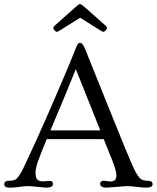

<svg xmlns="http://www.w3.org/2000/svg" viewBox="-30 -884 745 912"><path d="M258.8 -742.2Q244.6 -732.9 240 -732.9Q235.4 -732.9 229.2 -739.3Q223.1 -745.6 223.1 -750Q223.1 -756.3 231.4 -763.7L324.2 -846.2Q331.1 -852.1 335.2 -855.7Q339.4 -859.4 341.8 -861.3Q346.2 -864.3 349.1 -864.3Q352.1 -864.3 353.8 -863.8Q355.5 -863.3 358.4 -861.3Q362.3 -858.9 377 -846.2L469.7 -763.7Q478 -756.3 478 -751Q478 -745.6 471.9 -739.3Q465.8 -732.9 461.9 -732.9Q456.5 -732.9 442.4 -742.2L350.6 -799.8ZM13.2 -25.4Q37.1 -25.4 47.4 -34.2Q64 -49.3 80.1 -83.5Q96.2 -117.7 110.1 -147.5Q124 -177.2 142.1 -217Q160.2 -256.8 181.9 -305.9Q203.6 -355 227.5 -410.2Q290 -555.2 310.1 -605.2Q330.1 -655.3 332.3 -660.6Q334.5 -666 336.9 -670.4Q343.3 -680.7 347.7 -680.7Q352.1 -680.7 355 -679.4Q357.9 -678.2 361.3 -674.8Q368.7 -665.5 376 -647.2Q383.3 -628.9 395.8 -597.7Q408.2 -566.4 424.3 -526.9Q440.4 -487.3 458.5 -441.9Q476.6 -396.5 494.9 -351.3Q513.2 -306.2 530.5 -263.7Q547.9 -221.2 561.5 -187Q603.5 -85 615.2 -64.9Q627 -44.9 634.8 -37.1Q647 -25.4 670.9 -25.4Q694.8 -25.4 694.8 -9Q694.8 7.3 664.1 7.3Q650.9 7.3 641.4 6.1Q631.8 4.9 622.1 3.9Q593.8 0 571.8 0L477.5 7.3Q445.8 7.3 445.8 -10.7Q445.8 -25.4 463.4 -25.4L492.7 -22Q511.2 -22 517.1 -30Q522.9 -38.1 522.9 -50.3Q522.9 -73.2 503.4 -121.6L462.9 -223.1H191.9Q180.2 -193.8 170.2 -169.4Q160.2 -145 151.9 -122.1Q138.7 -85 138.7 -63.7Q138.7 -42.5 146.2 -32.5Q153.8 -22.5 174.8 -22.5L204.1 -24.9Q221.7 -24.9 221.7 -10.7Q221.7 7.3 189.9 7.3L108.9 0Q84 0 62.3 3.7Q40.5 7.3 15.4 7.3Q-9.8 7.3 -9.8 -9Q-9.8 -25.4 13.2 -25.4ZM446.3 -264.6 330.1 -555.7Q296.4 -470.2 209.5 -264.6Z"/></svg>

Font: Ovo
Style: Regular
Weight: 400
Designer: Nicole Fally
Foundry: Sorkin Type Co.
Version: Version 1.001